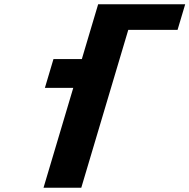

<svg xmlns="http://www.w3.org/2000/svg" viewBox="-20 -880 888 900"><path d="M404.3 -740 363.6 -603H230.6L190.4 -468H323.4L184 0H361L581.3 -740H812.3L848.1 -860H617.1H440.1Z"/></svg>

Font: Hussar
Style: BdOblThree
Weight: 700
Foundry: Cannot Into Space Fonts
Version: Version 2.00